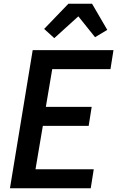

<svg xmlns="http://www.w3.org/2000/svg" viewBox="-20 -1002 640 1022"><path d="M33 0 154 -735H584L568 -634H258L224 -433H468L452 -332H208L169 -101H479L463 0ZM269 -799 215 -848 344 -982H470L551 -843L486 -804L397 -915Z"/></svg>

Font: Iosevka Extended Oblique
Style: Bold
Weight: 700
Width: 7
Italic angle: -9°
Monospace: yes
Designer: Belleve Invis
Foundry: Belleve Invis
Version: Version 32.5.0; ttfautohint (v1.8.4)